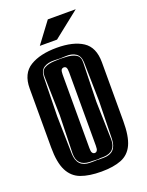

<svg xmlns="http://www.w3.org/2000/svg" viewBox="-142 -809 681 892"><g transform="rotate(-20 198.5 -363.0)"><path d="M202 12Q142 12 101.5 -3Q61 -18 40.5 -58.5Q20 -99 20 -173V-465Q20 -539 70 -569.5Q120 -600 202 -600Q284 -600 330.5 -569.5Q377 -539 377 -465V-174Q377 -99 358.5 -59Q340 -19 301 -3.5Q262 12 202 12ZM166 -45H193Q199 -45 202 -46Q204 -45 209 -45H233Q297 -45 299 -114L303 -300L299 -493Q298 -524 278.5 -537.5Q259 -551 227 -549L202 -548L172 -549Q140 -550 120.5 -537Q101 -524 100 -493L96 -300L100 -114Q102 -45 166 -45ZM193 -48 181 -49H166Q103 -51 104 -114L109 -301L104 -493Q103 -522 122 -533Q141 -544 172 -545L202 -546L227 -545Q258 -544 277 -533Q296 -522 295 -493L290 -301L295 -114Q296 -51 233 -49H219L209 -48ZM202 -80Q210 -80 214 -87Q218 -92 218 -110V-473Q218 -490 214 -497Q210 -503 202 -503Q195 -503 190 -497Q186 -490 186 -473V-110Q186 -92 190 -87Q194 -80 202 -80ZM132 -635 209 -738H347L217 -635Z"/></g></svg>

Font: Alumni Sans Inline One
Style: Regular
Weight: 400
Designer: Robert E. Leuschke
Foundry: Robert E. Leuschke
Version: Version 1.100; ttfautohint (v1.8.3)